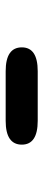

<svg xmlns="http://www.w3.org/2000/svg" viewBox="242 -1070 153 677"><g transform="rotate(90 318.5 -731.5)"><path d="M231 -675Q147 -675 147 -732Q147 -788 231 -788H406Q490 -788 490 -732Q490 -675 406 -675Z"/></g></svg>

Font: Resource Han Rounded KR Heavy
Style: Regular
Weight: 900
Designer: Cyano Hao (round all glyphs); Ryoko NISHIZUKA 西塚涼子 (kana, bopomofo & ideographs); Paul D. Hunt (Latin, Greek & Cyrillic)
Foundry: Cyano Hao
Version: 0.990